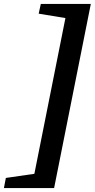

<svg xmlns="http://www.w3.org/2000/svg" viewBox="-102 -769 485 983"><path d="M363 -749 175 194H-82L-72 142L142 111L60 191L247 -747L297 -666L96 -699L107 -749Z"/></svg>

Font: Piazzolla Thin ExtraBold
Style: Italic
Weight: 800
Italic angle: -11.3°
Version: Version 2.005